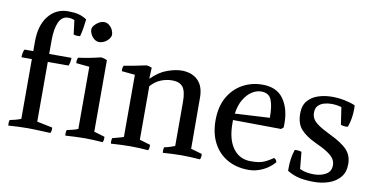

<svg xmlns="http://www.w3.org/2000/svg" viewBox="-74 -961 2320 1187"><g transform="rotate(10 1086.0 -367.5)"><path d="M315 -708Q296 -716 276 -716Q236 -716 217 -674.5Q198 -633 198 -560V-475H338Q338 -463 335.5 -448Q333 -433 328 -425H198V-50L295 -30Q298 -11 290 5Q272 4 245.5 3Q219 2 193 1Q167 0 148 0Q120 0 87 1.5Q54 3 26 5Q23 -14 28 -30Q46 -34 64 -38.5Q82 -43 98 -50V-425H33Q32 -435 35.5 -452.5Q39 -470 43 -475H98V-535Q98 -637 145 -696Q192 -755 268 -755Q308 -755 333.5 -748.5Q359 -742 386 -725Q383 -697 378.5 -669.5Q374 -642 367 -616Q360 -615 347 -615.5Q334 -616 326 -620Z M556 -50 623 -30Q626 -11 618 5Q591 3 562.5 1.5Q534 0 506 0Q478 0 445 1.5Q412 3 384 5Q381 -14 386 -30Q405 -35 423.5 -39Q442 -43 456 -50V-440L373 -448Q370 -468 378 -483Q414 -488 450.5 -495Q487 -502 518 -510Q528 -509 537 -506.5Q546 -504 556 -499ZM489 -601Q472 -601 458 -612Q444 -623 436 -639Q428 -655 428 -669Q428 -682 439 -695.5Q450 -709 466.5 -718.5Q483 -728 499 -728Q517 -728 531 -716.5Q545 -705 552.5 -689.5Q560 -674 560 -660Q560 -647 549.5 -633Q539 -619 522.5 -610Q506 -601 489 -601Z M834 -433 835 -432Q883 -480 934 -498Q985 -516 1023 -516Q1088 -516 1125.5 -479Q1163 -442 1163 -371L1164 -50L1234 -30Q1237 -11 1229 5Q1202 3 1172 1.5Q1142 0 1114 0Q1086 0 1055 1.5Q1024 3 996 5Q993 -14 998 -30Q1018 -34 1033.5 -39Q1049 -44 1064 -50V-326Q1064 -394 1043 -420Q1022 -446 976 -446Q939 -446 904 -431.5Q869 -417 842 -386V-50L909 -30Q912 -11 904 5Q877 3 848.5 1.5Q820 0 792 0Q764 0 731 1.5Q698 3 670 5Q667 -14 672 -30Q690 -35 708 -39.5Q726 -44 742 -50V-440L659 -448Q656 -468 664 -483Q701 -489 736 -496Q771 -503 803 -510Q820 -509 837 -501Z M1388 -250Q1388 -149 1428.5 -93.5Q1469 -38 1539 -38Q1570 -38 1591 -41.5Q1612 -45 1632.5 -55Q1653 -65 1679 -83Q1695 -76 1697 -59Q1666 -23 1623 -3Q1580 17 1536 17Q1460 17 1403 -15Q1346 -47 1314 -107Q1282 -167 1282 -250Q1282 -335 1315.5 -394.5Q1349 -454 1405.5 -485.5Q1462 -517 1531 -517Q1620 -517 1662.5 -457.5Q1705 -398 1705 -304Q1705 -297 1705 -291Q1705 -285 1704 -278L1690 -267L1388 -270ZM1530 -474Q1501 -474 1472.5 -456Q1444 -438 1422 -402Q1400 -366 1392 -311L1610 -323Q1610 -400 1593.5 -437Q1577 -474 1530 -474Z M1849 -44Q1870 -34 1891.5 -30Q1913 -26 1940 -26Q1981 -26 2013 -44Q2045 -62 2045 -102Q2045 -123 2033.5 -141Q2022 -159 1993.5 -178Q1965 -197 1912 -221Q1854 -248 1822 -283.5Q1790 -319 1790 -382Q1790 -433 1815.5 -462.5Q1841 -492 1881.5 -505Q1922 -518 1967 -518Q2006 -518 2044.5 -510.5Q2083 -503 2113 -490Q2113 -485 2113.5 -479Q2114 -473 2114 -468Q2114 -407 2095 -353Q2091 -352 2087.5 -351.5Q2084 -351 2080 -351Q2065 -351 2050 -357L2034 -465Q2021 -469 2004 -471.5Q1987 -474 1970 -474Q1947 -474 1924.5 -467.5Q1902 -461 1887.5 -445.5Q1873 -430 1873 -402Q1873 -383 1881.5 -366Q1890 -349 1915.5 -330.5Q1941 -312 1992 -287Q2072 -249 2104.5 -213.5Q2137 -178 2137 -125Q2137 -74 2110 -42Q2083 -10 2039.5 5Q1996 20 1947 20Q1900 20 1859.5 12.5Q1819 5 1778 -20V-37Q1778 -64 1781.5 -92.5Q1785 -121 1796 -154Q1802 -155 1806 -155Q1824 -155 1839 -150Z"/></g></svg>

Font: Alike
Style: Regular
Weight: 400
Designer: Sveta Sebyakina
Foundry: Cyreal (www.cyreal.org)
Version: Version 1.301; ttfautohint (v1.8.4.7-5d5b)